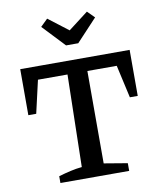

<svg xmlns="http://www.w3.org/2000/svg" viewBox="-96 -980 888 1056"><g transform="rotate(-10 347.5 -451.5)"><path d="M657 -655V-398H613L572 -581H408V-65L539 -43V0H155V-38Q189 -48 221.5 -55.5Q254 -63 286 -66L297 -581H132L90 -398H46V-655ZM317 -740 200 -864 240 -903 351 -818 462 -903 501 -864 385 -740Z"/></g></svg>

Font: Piazzolla 24pt SemiBold
Style: Regular
Weight: 600
Designer: Juan Pablo del Peral
Foundry: Huerta Tipografica
Version: Version 2.005